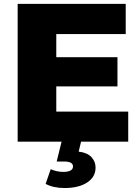

<svg xmlns="http://www.w3.org/2000/svg" viewBox="-20 -720 712 976"><path d="M69.8 0V-700.2H619.1V-546.9H266.1V-429.2H577.1V-280.8H266.1V-152.8H631.8V0H392.1L379.9 50.8Q423.3 55.7 444.6 78.4Q465.8 101.1 465.8 131.8Q465.8 179.7 422.9 207.8Q379.9 235.8 308.1 235.8Q251.5 235.8 211.9 214.8L237.8 140.1Q269.5 153.8 300.8 153.8Q351.1 153.8 351.1 126Q351.1 101.1 306.2 101.1H268.1L293 0Z"/></svg>

Font: Montserrat ExtraBold
Style: Regular
Weight: 800
Designer: Julieta Ulanovsky
Foundry: Julieta Ulanovsky
Version: Version 9.000